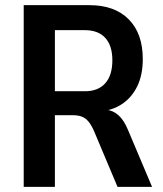

<svg xmlns="http://www.w3.org/2000/svg" viewBox="-20 -725 634 745"><path d="M72 0V-705H327Q425 -705 479.5 -650Q534 -595 534 -496Q534 -434 512.5 -390Q491 -346 453 -321Q415 -296 364 -292L369 -300L392 -299Q418 -297 439.5 -278Q461 -259 477 -220L570 0H436L345 -216Q335 -239 324 -252.5Q313 -266 298.5 -272Q284 -278 262 -278H193V0ZM193 -371H310Q361 -371 388.5 -402Q416 -433 416 -491Q416 -548 388.5 -578Q361 -608 309 -608H193Z"/></svg>

Font: Nunito Sans 10pt Condensed
Style: Bold
Weight: 700
Width: 3
Designer: Vernon Adams
Foundry: Vernon Adams
Version: Version 3.101;gftools[0.9.27]